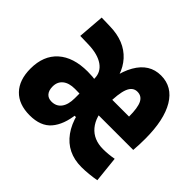

<svg xmlns="http://www.w3.org/2000/svg" viewBox="-132 -684 851 851"><g transform="rotate(45 293.0 -258.5)"><path d="M146 9.8Q77.1 9.8 39.6 -29.3Q2 -68.4 2 -139.6Q2 -220.7 51.5 -265.1Q101.1 -309.6 190.9 -309.6Q222.7 -309.6 249.5 -304.9Q276.4 -300.3 294.4 -292L289.1 -200.7Q276.4 -211.9 254.4 -213.6Q232.4 -215.3 205.1 -215.3Q168 -215.3 147.7 -198.7Q127.4 -182.1 127.4 -152.8Q127.4 -128.4 138.9 -115Q150.4 -101.6 171.4 -101.6Q201.2 -101.6 217.5 -123.5Q233.9 -145.5 233.9 -185.5L242.2 -271.5L328.6 -129.9H248.5L289.6 -140.6Q281.7 -68.8 248 -29.5Q214.4 9.8 146 9.8ZM242.2 -151.4 233.9 -183.1V-309.1Q233.9 -348.6 201.2 -371.6Q168.5 -394.5 109.9 -396.5L55.7 -397.9L65.4 -522.5L119.6 -521Q211.4 -519 262 -463.4Q312.5 -407.7 312.5 -309.6V-151.4ZM470.2 9.8Q379.9 9.8 330.1 -58.8Q280.3 -127.4 280.3 -259.8Q280.3 -387.2 320.6 -457.3Q360.8 -527.3 433.1 -527.3Q504.4 -527.3 543.2 -462.4Q582 -397.5 582 -279.3Q582 -261.2 581.3 -241.9Q580.6 -222.7 579.1 -206.5H346.7V-297.9H461.4Q461.4 -353 449.2 -377.7Q437 -402.3 409.7 -402.3Q381.3 -402.3 368.4 -369.9Q355.5 -337.4 355.5 -264.6Q355.5 -193.4 388.7 -153.8Q421.9 -114.3 481.9 -114.3Q514.2 -114.3 548.8 -120.6L561.5 1Q540.5 4.9 516.4 7.3Q492.2 9.8 470.2 9.8Z"/></g></svg>

Font: Cascadia Code
Style: Regular
Weight: 400
Monospace: yes
Designer: Aaron Bell
Foundry: Saja Typeworks
Version: Version 2106.017